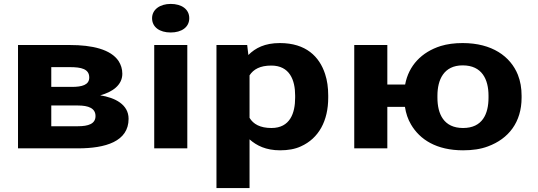

<svg xmlns="http://www.w3.org/2000/svg" viewBox="-20 -758 2747 981"><path d="M605 -381C605 -406 598 -427 586 -446C546 -506 451 -528 337 -528H72V0H378C519 0 637 -35 637 -151C637 -224 568 -259 492 -271C552 -287 605 -322 605 -381ZM468 -165C468 -125 431 -113 378 -113H242V-219H378C432 -219 468 -205 468 -165ZM436 -362C436 -324 399 -314 347 -314H242V-415H337C395 -415 436 -406 436 -362Z M937 0V-528H768V0ZM852 -592C908 -592 947 -619 947 -665C947 -711 908 -738 852 -738C797 -738 757 -709 757 -665C757 -619 796 -592 852 -592Z M1249 -477 1243 -528H1086V203H1255V-46C1291 -14 1339 10 1411 10C1451 10 1487 4 1517 -10C1609 -51 1657 -141 1657 -259V-270C1657 -310 1652 -347 1641 -380C1612 -469 1543 -538 1410 -538C1333 -538 1285 -513 1249 -477ZM1367 -104C1309 -104 1274 -124 1255 -156V-373C1275 -404 1309 -423 1366 -423C1460 -423 1488 -349 1488 -270V-259C1488 -180 1462 -104 1367 -104Z M1959 -326V-528H1790V0H1959V-212H2049C2054 -179 2064 -149 2080 -122C2125 -45 2210 10 2346 10C2394 10 2436 4 2473 -10C2579 -49 2645 -134 2645 -259V-269C2645 -308 2639 -343 2626 -376C2588 -470 2494 -538 2344 -538C2302 -538 2265 -533 2232 -523C2134 -492 2068 -423 2050 -326ZM2476 -269V-259C2476 -176 2445 -104 2346 -104C2247 -104 2215 -176 2215 -259V-269C2215 -350 2247 -424 2344 -424C2443 -424 2476 -352 2476 -269Z"/></svg>

Font: Asimov
Style: XWid
Weight: 500
Designer: Google
Version: Version 2.000980; 2014